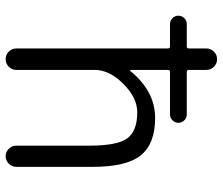

<svg xmlns="http://www.w3.org/2000/svg" viewBox="-74 -738 790 681"><g transform="rotate(90 320.5 -397.0)"><path d="M64.5 -605.5Q52.7 -605.5 43.9 -614.3Q35.2 -623 35.2 -635.3Q35.2 -647.5 43.9 -656.2Q52.7 -665 64.5 -665H144.5Q151.4 -665 151.4 -671.9V-734.4Q151.4 -750 162.6 -761.2Q173.8 -772.5 189.5 -772.5Q205.1 -772.5 216.3 -761.2Q227.5 -750 227.5 -734.4V-671.9Q227.5 -665 234.4 -665H384.8Q397.5 -665 406.2 -656.2Q415 -647.5 415 -635.3Q415 -623 406.2 -614.3Q397.5 -605.5 384.8 -605.5H234.4Q227.5 -605.5 227.5 -597.7V-464.8Q227.5 -463.9 229 -463.9Q230.5 -463.9 231.4 -464.8Q302.7 -552.7 398.4 -552.7Q489.3 -552.7 530.3 -502Q571.3 -451.2 571.3 -332V-60.5Q571.3 -44.9 560.1 -33.7Q548.8 -22.5 533.7 -22.5Q518.6 -22.5 507.3 -33.7Q496.1 -44.9 496.1 -60.5V-319.3Q496.1 -419.9 469.7 -454.6Q443.4 -489.3 377.9 -489.3Q326.2 -489.3 276.9 -439.9Q227.5 -390.6 227.5 -338.9V-60.5Q227.5 -44.9 216.3 -33.7Q205.1 -22.5 189.5 -22.5Q173.8 -22.5 162.6 -33.7Q151.4 -44.9 151.4 -60.5V-597.7Q151.4 -605.5 144.5 -605.5Z"/></g></svg>

Font: Gen Jyuu Gothic Normal
Style: Regular
Weight: 300
Designer: [Source Han Sans]
Ryoko NISHIZUKA  (kana & ideographs); Paul D. Hunt (Latin, Greek & Cyrillic); Wenlong ZHANG  (bopomofo
Version: Version 1.002.20150607